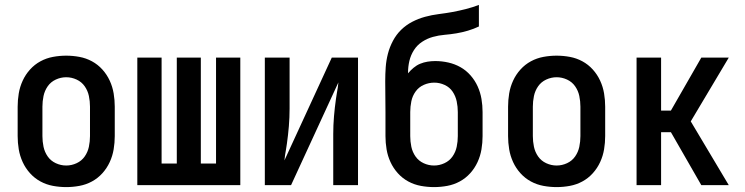

<svg xmlns="http://www.w3.org/2000/svg" viewBox="-20 -755 3040 783"><path d="M250 8Q223 8 196 3Q169 -2 145 -15Q121 -28 102.5 -48.5Q84 -69 72.5 -94Q61 -119 56.5 -146Q52 -173 52 -200V-320Q52 -347 56.5 -374Q61 -401 72.5 -426Q84 -451 102.5 -471.5Q121 -492 145 -505Q169 -518 196 -523Q223 -528 250 -528Q277 -528 304 -523Q331 -518 355 -505Q379 -492 397.5 -471.5Q416 -451 427.5 -426Q439 -401 443.5 -374Q448 -347 448 -320V-200Q448 -173 443.5 -146Q439 -119 427.5 -94Q416 -69 397.5 -48.5Q379 -28 355 -15Q331 -2 304 3Q277 8 250 8ZM250 -80Q272 -80 292.5 -89.5Q313 -99 325.5 -117Q338 -135 342.5 -156.5Q347 -178 347 -200V-320Q347 -342 342.5 -363.5Q338 -385 325.5 -403Q313 -421 292.5 -430.5Q272 -440 250 -440Q228 -440 207.5 -430.5Q187 -421 174.5 -403Q162 -385 157.5 -363.5Q153 -342 153 -320V-200Q153 -178 157.5 -156.5Q162 -135 174.5 -117Q187 -99 207.5 -89.5Q228 -80 250 -80Z M540 0V-520H639V-88H701V-520H799V-88H861V-520H960V0Z M1060 0V-520H1161V-312Q1161 -276 1158 -240Q1155 -204 1150 -169L1146 -143Q1144 -133 1142.5 -122.5Q1141 -112 1140 -101L1333 -520H1440V0H1339V-208Q1339 -244 1342 -280Q1345 -316 1350 -351L1354 -377Q1356 -387 1357.5 -397.5Q1359 -408 1360 -419L1167 0Z M1750 8Q1723 8 1696 3Q1669 -2 1645 -15Q1621 -28 1602.5 -48.5Q1584 -69 1572.5 -94Q1561 -119 1556.5 -146Q1552 -173 1552 -200V-298Q1552 -330 1551.5 -361.5Q1551 -393 1551 -424Q1551 -453 1553 -481Q1555 -509 1562 -536Q1569 -563 1582.5 -588.5Q1596 -614 1616 -633.5Q1636 -653 1661 -666Q1686 -679 1713.5 -686.5Q1741 -694 1769 -697.5Q1797 -701 1824.5 -706Q1852 -711 1879.5 -718Q1907 -725 1933 -735V-647Q1912 -637 1888.5 -630Q1865 -623 1841 -619Q1817 -615 1793 -613Q1769 -611 1745.5 -604.5Q1722 -598 1701.5 -584.5Q1681 -571 1668 -550.5Q1655 -530 1649.5 -506.5Q1644 -483 1644 -458V-456Q1654 -468 1666.5 -478.5Q1679 -489 1693.5 -495Q1708 -501 1723.5 -503.5Q1739 -506 1755 -506Q1782 -506 1808.5 -500Q1835 -494 1858 -481Q1881 -468 1899 -447.5Q1917 -427 1928 -402.5Q1939 -378 1943.5 -351.5Q1948 -325 1948 -298V-200Q1948 -173 1943.5 -146Q1939 -119 1927.5 -94Q1916 -69 1897.5 -48.5Q1879 -28 1855 -15Q1831 -2 1804 3Q1777 8 1750 8ZM1750 -80Q1772 -80 1792.5 -89.5Q1813 -99 1825.5 -117Q1838 -135 1842.5 -156.5Q1847 -178 1847 -200V-298Q1847 -320 1842.5 -341.5Q1838 -363 1826 -381Q1814 -399 1793.5 -408.5Q1773 -418 1751 -418Q1729 -418 1708.5 -409Q1688 -400 1675 -382Q1662 -364 1657.5 -342Q1653 -320 1653 -298V-200Q1653 -178 1657.5 -156.5Q1662 -135 1674.5 -117Q1687 -99 1707.5 -89.5Q1728 -80 1750 -80Z M2250 8Q2223 8 2196 3Q2169 -2 2145 -15Q2121 -28 2102.5 -48.5Q2084 -69 2072.5 -94Q2061 -119 2056.5 -146Q2052 -173 2052 -200V-320Q2052 -347 2056.5 -374Q2061 -401 2072.5 -426Q2084 -451 2102.5 -471.5Q2121 -492 2145 -505Q2169 -518 2196 -523Q2223 -528 2250 -528Q2277 -528 2304 -523Q2331 -518 2355 -505Q2379 -492 2397.5 -471.5Q2416 -451 2427.5 -426Q2439 -401 2443.5 -374Q2448 -347 2448 -320V-200Q2448 -173 2443.5 -146Q2439 -119 2427.5 -94Q2416 -69 2397.5 -48.5Q2379 -28 2355 -15Q2331 -2 2304 3Q2277 8 2250 8ZM2250 -80Q2272 -80 2292.5 -89.5Q2313 -99 2325.5 -117Q2338 -135 2342.5 -156.5Q2347 -178 2347 -200V-320Q2347 -342 2342.5 -363.5Q2338 -385 2325.5 -403Q2313 -421 2292.5 -430.5Q2272 -440 2250 -440Q2228 -440 2207.5 -430.5Q2187 -421 2174.5 -403Q2162 -385 2157.5 -363.5Q2153 -342 2153 -320V-200Q2153 -178 2157.5 -156.5Q2162 -135 2174.5 -117Q2187 -99 2207.5 -89.5Q2228 -80 2250 -80Z M2576 0V-520H2676V-304H2716L2840 -520H2952L2797 -260L2952 0H2840L2716 -216H2676V0Z"/></svg>

Font: Iosevka Curly Semibold
Style: Regular
Weight: 600
Monospace: yes
Designer: Belleve Invis
Foundry: Belleve Invis
Version: Version 22.1.2; ttfautohint (v1.8.4)